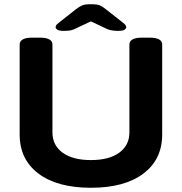

<svg xmlns="http://www.w3.org/2000/svg" viewBox="-20 -880 860 908"><path d="M410 8Q251 8 162 -59Q73 -126 73 -244V-669Q73 -702 133 -702H168Q228 -702 228 -669V-254Q228 -193 276 -158Q324 -123 410 -123Q496 -123 544 -158Q592 -193 592 -254V-669Q592 -702 652 -702H687Q747 -702 747 -669V-244Q747 -126 658 -59Q569 8 410 8ZM283 -734Q258 -734 250.5 -740Q243 -746 243 -751Q243 -754 245 -759Q247 -764 260 -774L340 -837Q356 -849 368.5 -854.5Q381 -860 410 -860Q441 -860 453.5 -854Q466 -848 481 -836L560 -774Q573 -764 575 -759Q577 -754 577 -751Q577 -746 570 -740Q563 -734 537 -734Q524 -734 511 -736Q498 -738 488 -742L410 -779L329 -741Q319 -737 308 -735.5Q297 -734 283 -734Z"/></svg>

Font: Asap Expanded
Style: Bold
Weight: 700
Width: 7
Designer: Pablo Cosgaya
Foundry: Omnibus-Type
Version: Version 3.001; ttfautohint (v1.8.4.7-5d5b)